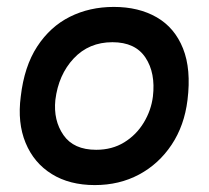

<svg xmlns="http://www.w3.org/2000/svg" viewBox="-20 -525 604 555"><path d="M254 10Q181 10 129.5 -22Q78 -54 54 -112Q30 -170 40 -246Q50 -333 87.5 -390.5Q125 -448 182 -476.5Q239 -505 309 -505Q381 -505 433 -475Q485 -445 509 -385Q533 -325 522 -236Q513 -162 476 -106.5Q439 -51 382 -20.5Q325 10 254 10ZM258 -92Q304 -92 339 -113.5Q374 -135 395.5 -170.5Q417 -206 422 -246Q430 -314 400.5 -358.5Q371 -403 305 -403Q237 -403 193 -356Q149 -309 140 -236Q134 -177 163.5 -134.5Q193 -92 258 -92Z"/></svg>

Font: Kulim Park SemiBold
Style: Italic
Weight: 600
Italic angle: -8°
Designer: Noponies / Dale Sattler
Foundry: Noponies
Version: Version 1.000; ttfautohint (v1.8.3)